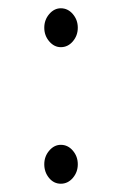

<svg xmlns="http://www.w3.org/2000/svg" viewBox="-20 -432 290 464"><path d="M127 -318Q111 -318 99 -332Q87 -346 87 -365Q87 -384 99 -398Q111 -412 127 -412Q144 -412 156 -398Q168 -384 168 -365Q168 -346 156 -332Q144 -318 127 -318ZM127 12Q110 12 98.5 -2Q87 -16 87 -35Q87 -54 99 -68Q111 -82 127 -82Q144 -82 156 -68Q168 -54 168 -35Q168 -16 156 -2Q144 12 127 12Z"/></svg>

Font: Inconsolata UltraCondensed Medium
Style: Regular
Weight: 500
Width: 1
Monospace: yes
Designer: Raph Levien, Cyreal, Brenton Simpson
Foundry: Raph Levien, Cyreal, Google
Version: Version 3.001; ttfautohint (v1.8.2.53-6de2)